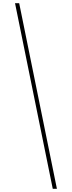

<svg xmlns="http://www.w3.org/2000/svg" viewBox="-20 -813 450 1201"><path d="M100 -793H74L310 368H336Z"/></svg>

Font: Noto Sans Kannada ExtraCondensed Thin
Style: Regular
Weight: 100
Width: 2
Designer: Jelle Bosma - Monotype Design Team
Foundry: Monotype Imaging Inc.
Version: Version 2.005